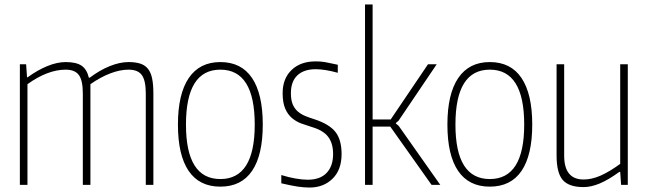

<svg xmlns="http://www.w3.org/2000/svg" viewBox="-20 -828 2901 860"><path d="M69 -540H97L101 -482H104Q148 -514 192 -532Q236 -550 274 -550Q321 -550 345 -534Q369 -518 378 -480H382Q427 -514 472 -532Q517 -550 556 -550Q587 -550 608.5 -543Q630 -536 643 -519.5Q656 -503 661.5 -476Q667 -449 667 -409V0H633V-409Q633 -467 615.5 -491.5Q598 -516 556 -516Q518 -516 474.5 -499.5Q431 -483 385 -451V0H351V-409Q351 -467 333.5 -491.5Q316 -516 274 -516Q194 -516 103 -451V0H69Z M967 8Q873 8 825 -62.5Q777 -133 777 -270Q777 -407 825.5 -478.5Q874 -550 967 -550Q1061 -550 1109 -478.5Q1157 -407 1157 -270Q1157 -133 1109 -62.5Q1061 8 967 8ZM967 -26Q1121 -26 1121 -270Q1121 -516 967 -516Q813 -516 813 -270Q813 -26 967 -26Z M1367 12Q1342 12 1314.5 8Q1287 4 1240 -7V-44Q1272 -34 1303 -28.5Q1334 -23 1358 -23Q1414 -23 1443 -53.5Q1472 -84 1472 -138Q1472 -186 1450 -215Q1428 -244 1377 -259Q1354 -266 1330.5 -274.5Q1307 -283 1288 -299Q1269 -315 1257.5 -341.5Q1246 -368 1246 -411Q1246 -476 1286 -514.5Q1326 -553 1393 -553Q1404 -553 1413.5 -552.5Q1423 -552 1434.5 -550Q1446 -548 1459.5 -545Q1473 -542 1493 -538V-502Q1435 -518 1394 -518Q1341 -518 1312 -490.5Q1283 -463 1283 -411Q1283 -380 1291 -361Q1299 -342 1313 -329.5Q1327 -317 1346 -309Q1365 -301 1388 -294Q1455 -272 1482.5 -237Q1510 -202 1510 -138Q1510 -67 1469.5 -27.5Q1429 12 1367 12Z M1615 -808H1649V-293H1730L1897 -540H1936L1765 -287L1753 -277V-275L1766 -264L1952 0H1913L1728 -261H1649V0H1615Z M2174 8Q2080 8 2032 -62.5Q1984 -133 1984 -270Q1984 -407 2032.5 -478.5Q2081 -550 2174 -550Q2268 -550 2316 -478.5Q2364 -407 2364 -270Q2364 -133 2316 -62.5Q2268 8 2174 8ZM2174 -26Q2328 -26 2328 -270Q2328 -516 2174 -516Q2020 -516 2020 -270Q2020 -26 2174 -26Z M2594 10Q2528 10 2500.5 -22Q2473 -54 2473 -131V-540H2507V-131Q2507 -24 2594 -24Q2631 -24 2670.5 -41.5Q2710 -59 2758 -94V-540H2792V0H2762L2758 -58H2754Q2706 -23 2667 -6.5Q2628 10 2594 10Z"/></svg>

Font: Encode Sans Compressed
Style: Thin
Weight: 100
Designer: Pablo Impallari, Andres Torresi
Foundry: Pablo Impallari, Andres Torresi
Version: Version 1.000; ttfautohint (v1.00) -l 8 -r 50 -G 200 -x 14 -